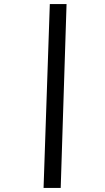

<svg xmlns="http://www.w3.org/2000/svg" viewBox="-20 -822 523 952"><path d="M196 110 227 -802H310L281 110Z"/></svg>

Font: Literata 7pt Medium
Style: Italic
Weight: 500
Italic angle: -2°
Designer: Latin by Veronika Burian and Jose Scaglione. Greek by Irene Vlachou. Cyrillic by Vera Evstafieva
Foundry: TypeTogether
Version: Version 3.002